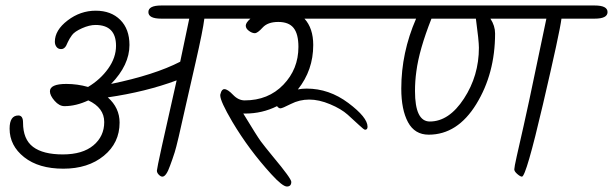

<svg xmlns="http://www.w3.org/2000/svg" viewBox="-20 -656 2235 700"><path d="M568 -636H842Q889 -636 889 -612Q889 -588 842 -588H725Q720 -546 693 -428Q666 -310 657 -270Q626 -129 617 -101Q608 -73 600 -52Q586 -12 572 -12Q566 -12 559 -19Q552 -26 552 -34Q552 -46 624 -363Q511 -321 373 -301Q416 -263 416 -209Q416 -135 358.5 -88Q301 -41 211 -41Q121 -41 68 -83Q15 -125 15 -187Q15 -235 47 -235Q64 -235 64 -209Q64 -148 100.5 -120.5Q137 -93 209 -93Q281 -93 320.5 -126Q360 -159 360 -211Q360 -263 302 -290Q257 -269 215 -269Q196 -269 179 -288.5Q162 -308 162 -323Q162 -350 222 -350Q262 -350 301 -339Q346 -366 374.5 -406Q403 -446 403 -489Q403 -565 328 -565Q306 -565 279 -553Q252 -541 242.5 -528Q233 -515 227.5 -503Q222 -491 221 -489Q214 -477 203 -477Q192 -477 186 -485Q180 -493 180 -504Q180 -546 226.5 -581.5Q273 -617 329 -617Q385 -617 418.5 -583.5Q452 -550 452 -492Q452 -419 385 -350Q544 -383 637 -431Q664 -560 670 -588H568Q521 -588 521 -612Q521 -636 568 -636Z M754 -636H1434Q1481 -636 1481 -612Q1481 -588 1434 -588H1090Q1122 -553 1122 -492Q1122 -400 1066 -330Q1081 -333 1098 -333Q1180 -333 1250 -280.5Q1320 -228 1320 -194Q1320 -183 1311 -183Q1307 -183 1289 -200Q1271 -217 1247.5 -238Q1224 -259 1183.5 -276Q1143 -293 1107.5 -293Q1072 -293 1040.5 -277Q1009 -261 1002.5 -261Q996 -261 990 -269Q936 -242 874 -242H867Q918 -158 931 -140.5Q944 -123 976 -84Q1042 -5 1042 7Q1042 24 1026 24Q1010 24 969 -21Q928 -66 893 -113Q858 -160 827 -212Q783 -287 783 -308V-309Q783 -312 784 -314Q788 -331 798 -331Q810 -331 829.5 -310.5Q849 -290 872 -290Q958 -290 1013 -347Q1068 -404 1068 -485Q1068 -532 1050.5 -554Q1033 -576 994.5 -576Q956 -576 937.5 -555.5Q919 -535 909 -535Q899 -535 887.5 -543.5Q876 -552 876 -562.5Q876 -573 893 -588H754Q707 -588 707 -612Q707 -636 754 -636Z M1393 -636H2148Q2195 -636 2195 -612Q2195 -588 2148 -588H2027Q2021 -539 1959.5 -275.5Q1898 -12 1883 -12Q1877 -12 1866 -21.5Q1855 -31 1855 -38.5Q1855 -46 1864 -86.5Q1873 -127 1889 -197Q1905 -267 1938 -426Q1971 -585 1972 -588H1768Q1785 -562 1785 -534Q1785 -388 1716.5 -276.5Q1648 -165 1543 -165Q1492 -165 1467.5 -210.5Q1443 -256 1443 -333Q1443 -464 1497 -588H1393Q1346 -588 1346 -612Q1346 -636 1393 -636ZM1493 -324Q1493 -213 1547 -213Q1617 -213 1671.5 -296.5Q1726 -380 1726 -482Q1726 -507 1715 -588H1553Q1508 -474 1498 -396Q1493 -361 1493 -324Z"/></svg>

Font: Kalam Light
Style: Regular
Weight: 300
Version: Version 2.001;PS 1.0;hotconv 1.0.79;makeotf.lib2.5.61930; tt